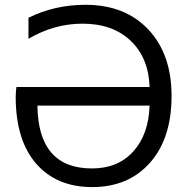

<svg xmlns="http://www.w3.org/2000/svg" viewBox="-20 -762 766 794"><path d="M598.6 -325.2H134.8Q137.7 -65.4 360.4 -65.4Q467.8 -65.4 531.2 -135.7Q594.7 -206.1 598.6 -325.2ZM97.7 -601.6V-688.5Q206.1 -742.2 333 -742.2Q497.1 -742.2 593.3 -640.1Q689.5 -538.1 689.5 -365.2Q689.5 -189.5 600.1 -88.9Q510.7 11.7 361.3 11.7Q213.9 11.7 129.4 -85.4Q44.9 -182.6 44.9 -362.3Q44.9 -377.9 47.9 -402.3H598.6Q594.7 -522.5 520.5 -593.3Q446.3 -664.1 321.3 -664.1Q204.1 -664.1 97.7 -601.6Z"/></svg>

Font: Nasu
Style: Regular
Weight: 400
Designer: Ryoko NISHIZUKA (kana &amp; ideographs); Paul D. Hunt (Latin, Greek &amp; Cyrillic); Wenlong ZHANG (bopomofo); Sandoll C
Version: Version 2014.1215